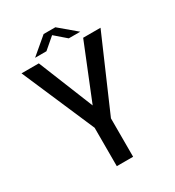

<svg xmlns="http://www.w3.org/2000/svg" viewBox="-205 -988 1006 1106"><g transform="rotate(-30 298.0 -435.0)"><path d="M560.5 -737.5 351.5 -255.5V0H243V-255.5L35 -737.5H150L297.5 -372.5L445 -737.5ZM147.5 -776 258.5 -870H336.5L448 -776H371.5L297.5 -840L223 -776Z"/></g></svg>

Font: Epilogue Medium
Style: Regular
Weight: 500
Designer: Tyler Finck
Foundry: Etcetera Type Co
Version: Version 2.111; ttfautohint (v1.8.3)